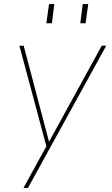

<svg xmlns="http://www.w3.org/2000/svg" viewBox="-20 -717 546 940"><path d="M95 203 207 -1 75 -493H96L220 -23L478 -493H500L117 203ZM373 -603 385 -697H412L399 -603ZM207 -603 220 -697H246L234 -603Z"/></svg>

Font: Hanken Grotesk Thin
Style: Italic
Weight: 250
Italic angle: -8°
Designer: Alfredo Marco Pradil
Foundry: Hanken Design Co.
Version: Version 3.013